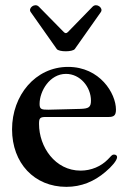

<svg xmlns="http://www.w3.org/2000/svg" viewBox="-20 -700 492 731"><path d="M232.6 11.4C289.4 11.4 338.8 -8.9 381.7 -45.8C404.8 -65 425.8 -89.1 425.8 -101.9C425.8 -107.6 421.2 -111.5 414.4 -111.5C404.8 -111.5 402.7 -104.4 389.9 -92.3C364.7 -66.8 327.4 -50.4 286.9 -50.4C189.6 -50.4 128.6 -141 128.6 -228C128.6 -249.3 131.4 -254.6 153.8 -254.6H393.1C413.7 -254.6 421.5 -260.7 421.5 -282.7C421.5 -344.5 360.1 -445.3 239.3 -445.3C114.3 -445.3 25.9 -336.3 25.9 -207.7C25.9 -79.2 110.4 11.4 232.6 11.4ZM96.9 -654.1 196 -513.5C203.8 -501.8 256.7 -501.8 264.9 -513.5L364 -654.1C374.6 -669.4 348 -690 332.7 -674.7L238.6 -578.1C232.6 -572.4 228.7 -572.4 222.7 -578.1L127.8 -674.7C112.6 -690 85.9 -669.4 96.9 -654.1ZM130.7 -304C130.7 -353.7 169.7 -418.7 231.2 -418.7C285.2 -418.7 326.3 -369 326.3 -316.8C326.3 -291.2 316.8 -286.9 288.4 -285.5C237.6 -284.1 166.2 -282.3 164.8 -282.3C138.8 -282.3 130.7 -283.4 130.7 -304Z"/></svg>

Font: Margiela Serif Medium
Style: Regular
Weight: 500
Designer: Andreas Faust, Stefan Endress
Version: Version 1.002;FEAKit 1.0